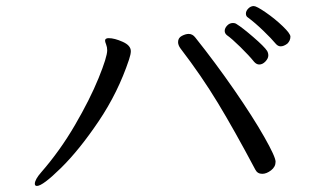

<svg xmlns="http://www.w3.org/2000/svg" viewBox="-20 -675 1040 634"><path d="M907 -522Q898 -522 891 -530Q877 -547 849.5 -573.5Q822 -600 799 -617Q792 -621 792 -630Q792 -639 800 -647Q808 -655 818 -655Q827 -655 857.5 -634Q888 -613 913.5 -588.5Q939 -564 939 -554Q939 -541 929 -531Q917 -522 907 -522ZM116 -106Q178 -177 227.5 -262Q277 -347 305.5 -417Q334 -487 334 -509Q334 -519 330.5 -528Q327 -537 327 -540Q327 -543 328 -545Q331 -549 339 -549Q358 -549 385 -537Q412 -525 412 -506Q412 -496 406 -478Q370 -370 306 -275Q242 -180 181.5 -120.5Q121 -61 102 -61Q95 -61 95 -68Q95 -82 116 -106ZM603 -563Q616 -563 625 -551Q692 -467 753.5 -378Q815 -289 852.5 -223Q890 -157 890 -141Q890 -124 875 -112.5Q860 -101 846 -101Q830 -101 823 -115Q754 -245 699.5 -335Q645 -425 576 -515Q568 -526 568 -536Q568 -550 580.5 -556.5Q593 -563 603 -563ZM749 -599Q757 -599 762 -595Q780 -584 816.5 -552.5Q853 -521 862 -507Q866 -500 866 -492Q866 -482 856.5 -472Q847 -462 836 -462Q827 -462 819 -471Q803 -491 774 -519.5Q745 -548 729 -559Q722 -565 722 -573Q722 -582 730 -590.5Q738 -599 749 -599Z"/></svg>

Font: Iansui 0.93
Style: Regular
Weight: 400
Designer: But Ko / Fontworks Inc.
Foundry: zi-hi.com / Fontworks Inc.
Version: Version 0.931